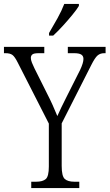

<svg xmlns="http://www.w3.org/2000/svg" viewBox="-26 -951 554 971"><path d="M132 0V-32H157Q190 -32 205.5 -45.5Q221 -59 221 -109V-326L64 -634Q49 -664 37 -673Q25 -682 2 -682H-6V-714H198V-682H170Q145 -682 137.5 -675.5Q130 -669 130 -658Q130 -648 135.5 -634Q141 -620 148 -606L211 -480Q227 -449 240 -420Q253 -391 264 -364Q272 -382 284 -407.5Q296 -433 312 -464L379 -597Q396 -633 396 -653Q396 -668 385 -675Q374 -682 349 -682H317V-714H508V-682H501Q481 -682 467.5 -670.5Q454 -659 435 -621L286 -327V-112Q286 -60 301.5 -46Q317 -32 350 -32H375V0ZM222 -784Q244 -821 265 -859Q286 -897 299 -931H373V-921Q363 -904 340.5 -876.5Q318 -849 292 -820.5Q266 -792 243 -771H222Z"/></svg>

Font: Noto Serif Tamil Condensed Light
Style: Regular
Weight: 300
Width: 3
Designer: Indian Type Foundry, Tom Grace, and the Monotype Design Team
Foundry: Monotype Imaging Inc.
Version: Version 2.004; ttfautohint (v1.8.4.7-5d5b)